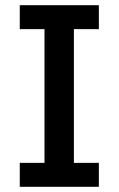

<svg xmlns="http://www.w3.org/2000/svg" viewBox="-20 -718 456 738"><path d="M56 0V-92H151V-606H56V-698H360V-606H264V-92H360V0Z"/></svg>

Font: IBMPlexSans-Medium
Style: Regular
Weight: 500
Designer: Mike Abbink, Paul van der Laan, Pieter van Rosmalen
Foundry: Bold Monday
Version: Version 3.1